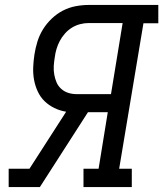

<svg xmlns="http://www.w3.org/2000/svg" viewBox="-20 -755 659 775"><path d="M15 0V-74H99L247 -304Q222 -308 199.5 -319Q177 -330 160 -346.5Q143 -363 132.5 -385.5Q122 -408 117.5 -432.5Q113 -457 114 -483Q115 -509 119 -535Q123 -561 131 -587Q139 -613 153.5 -636.5Q168 -660 189 -680Q210 -700 234.5 -712.5Q259 -725 285.5 -730Q312 -735 338 -735H619V-661H559L461 -74H512V0H317V-74H378L415 -302H335L141 0ZM290 -375H428L475 -662H338Q321 -662 303.5 -657.5Q286 -653 270.5 -643.5Q255 -634 242.5 -620Q230 -606 221.5 -590Q213 -574 208 -557Q203 -540 201 -523Q198 -506 197 -488.5Q196 -471 199 -454Q202 -437 208.5 -422Q215 -407 227.5 -396Q240 -385 256 -380Q272 -375 290 -375Z"/></svg>

Font: Iosevka Curly Slab Extended
Style: Italic
Weight: 400
Width: 7
Italic angle: -9°
Monospace: yes
Designer: Belleve Invis
Foundry: Belleve Invis
Version: Version 11.1.0; ttfautohint (v1.8.3)